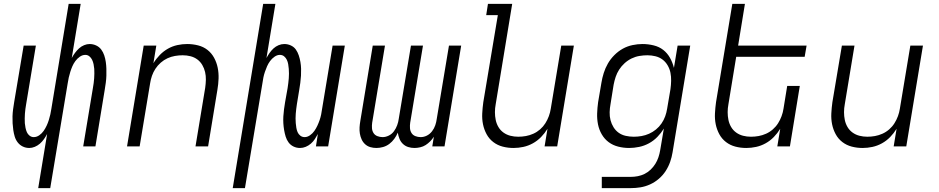

<svg xmlns="http://www.w3.org/2000/svg" viewBox="-20 -755 4840 990"><path d="M177 215 223 -64Q216 -51 207 -38Q198 -25 186 -14.5Q174 -4 159.5 2Q145 8 131 8Q113 8 97.5 0.5Q82 -7 71.5 -20.5Q61 -34 56 -50.5Q51 -67 48.5 -84.5Q46 -102 45 -119.5Q44 -137 44.5 -155Q45 -173 47.5 -191.5Q50 -210 53 -228L102 -520H165L115 -219Q113 -206 111 -193.5Q109 -181 108.5 -169Q108 -157 107.5 -144.5Q107 -132 108 -120Q109 -108 111.5 -96Q114 -84 118.5 -73.5Q123 -63 132.5 -55.5Q142 -48 154 -48Q169 -48 182.5 -57.5Q196 -67 205 -80Q214 -93 220.5 -107Q227 -121 231.5 -135.5Q236 -150 239.5 -165Q243 -180 245 -195L334 -735H396L350 -456Q357 -469 366.5 -482Q376 -495 387.5 -505.5Q399 -516 413.5 -522Q428 -528 442 -528Q460 -528 476 -520.5Q492 -513 502 -499.5Q512 -486 517.5 -469.5Q523 -453 525.5 -435.5Q528 -418 528.5 -400.5Q529 -383 528.5 -365Q528 -347 525.5 -328.5Q523 -310 520 -292L472 0H409L459 -301Q461 -314 463 -326.5Q465 -339 465.5 -351Q466 -363 466.5 -375.5Q467 -388 466 -400Q465 -412 462.5 -424Q460 -436 455 -446.5Q450 -457 441 -464.5Q432 -472 420 -472Q405 -472 391.5 -462.5Q378 -453 368.5 -440Q359 -427 353 -413Q347 -399 342.5 -384.5Q338 -370 334.5 -355Q331 -340 329 -325L239 215Z M635 0 721 -520H786L771 -429Q785 -452 804 -471.5Q823 -491 846 -504Q869 -517 894.5 -522.5Q920 -528 945 -528Q974 -528 1001.5 -521Q1029 -514 1050 -497.5Q1071 -481 1084 -457Q1097 -433 1102.5 -406Q1108 -379 1107 -350Q1106 -321 1101 -292L1053 0H988L1038 -302Q1041 -323 1041.5 -343.5Q1042 -364 1037.5 -383.5Q1033 -403 1023 -420Q1013 -437 997.5 -448.5Q982 -460 962.5 -465Q943 -470 922 -470Q902 -470 882 -466.5Q862 -463 843.5 -454.5Q825 -446 809 -432Q793 -418 781.5 -400.5Q770 -383 763.5 -364Q757 -345 754 -325L700 0Z M1180 215 1337 -735H1400L1354 -456Q1361 -469 1370 -482Q1379 -495 1390.5 -505.5Q1402 -516 1416.5 -522Q1431 -528 1446 -528Q1464 -528 1480 -520.5Q1496 -513 1505.5 -499.5Q1515 -486 1520.5 -469.5Q1526 -453 1529 -435.5Q1532 -418 1532.5 -400.5Q1533 -383 1532 -365Q1531 -347 1528.5 -328.5Q1526 -310 1523 -292L1511 -219Q1509 -206 1507.5 -193.5Q1506 -181 1505 -169Q1504 -157 1504 -144.5Q1504 -132 1505 -120Q1506 -108 1508 -96Q1510 -84 1514.5 -73.5Q1519 -63 1528.5 -55.5Q1538 -48 1551 -48Q1565 -48 1578.5 -57.5Q1592 -67 1601 -80Q1610 -93 1616.5 -107Q1623 -121 1628 -135.5Q1633 -150 1636 -165Q1639 -180 1641 -195L1695 -520H1758L1672 0H1609L1619 -64Q1612 -51 1603.5 -38Q1595 -25 1583 -14.5Q1571 -4 1556.5 2Q1542 8 1527 8Q1509 8 1493.5 0.5Q1478 -7 1468 -20.5Q1458 -34 1453 -50.5Q1448 -67 1445 -84.5Q1442 -102 1441 -119.5Q1440 -137 1441 -155Q1442 -173 1444.5 -191.5Q1447 -210 1450 -228L1463 -301Q1465 -314 1466.5 -326.5Q1468 -339 1469 -351Q1470 -363 1470 -375.5Q1470 -388 1469 -400Q1468 -412 1466 -424Q1464 -436 1459 -446.5Q1454 -457 1445 -464.5Q1436 -472 1423 -472Q1409 -472 1395.5 -462.5Q1382 -453 1372.5 -440Q1363 -427 1357 -413Q1351 -399 1346 -384.5Q1341 -370 1338 -355Q1335 -340 1333 -325L1243 215Z M1921 8Q1904 8 1889 3.5Q1874 -1 1862.5 -11.5Q1851 -22 1844.5 -36.5Q1838 -51 1835.5 -66.5Q1833 -82 1834 -98.5Q1835 -115 1838 -132L1902 -520H1965L1899 -122Q1897 -108 1898 -94Q1899 -80 1906 -69Q1913 -58 1926 -53Q1939 -48 1953 -48Q1969 -48 1985 -56Q2001 -64 2011.5 -78.5Q2022 -93 2028 -109.5Q2034 -126 2036 -142L2099 -520H2161L2095 -122Q2093 -108 2094 -94Q2095 -80 2102 -69Q2109 -58 2122 -53Q2135 -48 2149 -48Q2166 -48 2181.5 -56Q2197 -64 2208 -78.5Q2219 -93 2224.5 -109.5Q2230 -126 2232 -142L2295 -520H2358L2272 0H2209L2217 -50Q2209 -37 2198 -26Q2187 -15 2174.5 -7Q2162 1 2146.5 4.5Q2131 8 2117 8Q2100 8 2084.5 3Q2069 -2 2057.5 -13Q2046 -24 2040 -39Q2034 -54 2031 -71Q2024 -54 2013 -39Q2002 -24 1987.5 -13Q1973 -2 1955.5 3Q1938 8 1921 8Z M2628 8Q2599 8 2572 1Q2545 -6 2523.5 -22.5Q2502 -39 2489 -63Q2476 -87 2470.5 -114Q2465 -141 2466.5 -170Q2468 -199 2472 -228L2547 -677H2487L2496 -735H2621L2536 -218Q2532 -197 2532 -176.5Q2532 -156 2536 -136.5Q2540 -117 2550 -100Q2560 -83 2576 -71.5Q2592 -60 2611.5 -55Q2631 -50 2652 -50Q2672 -50 2691.5 -53.5Q2711 -57 2730 -65.5Q2749 -74 2765 -88Q2781 -102 2792 -119.5Q2803 -137 2810 -156Q2817 -175 2820 -195L2874 -520H2939L2853 0H2788L2803 -91Q2789 -68 2770 -48.5Q2751 -29 2727.5 -16Q2704 -3 2678.5 2.5Q2653 8 2628 8Z M3083 215V157H3232Q3250 157 3268.5 153.5Q3287 150 3304 141.5Q3321 133 3335 119.5Q3349 106 3359 90Q3369 74 3375 56Q3381 38 3384 20L3403 -92Q3389 -69 3369.5 -49Q3350 -29 3326 -16Q3302 -3 3275.5 2.5Q3249 8 3224 8Q3195 8 3167.5 1Q3140 -6 3118.5 -22Q3097 -38 3083 -62Q3069 -86 3063.5 -113.5Q3058 -141 3059 -170Q3060 -199 3064 -228L3081 -328Q3085 -353 3093 -378.5Q3101 -404 3114.5 -427.5Q3128 -451 3148 -471Q3168 -491 3191.5 -504Q3215 -517 3241.5 -522.5Q3268 -528 3293 -528Q3322 -528 3350.5 -521Q3379 -514 3400 -497.5Q3421 -481 3434.5 -457Q3448 -433 3455 -405L3474 -520H3539L3448 30Q3444 55 3435.5 79.5Q3427 104 3412.5 126.5Q3398 149 3377 167Q3356 185 3331.5 196Q3307 207 3282 211Q3257 215 3232 215ZM3248 -50Q3268 -50 3288 -53.5Q3308 -57 3327 -65.5Q3346 -74 3362.5 -87.5Q3379 -101 3391 -118.5Q3403 -136 3410 -155.5Q3417 -175 3420 -195L3437 -295Q3440 -316 3440.5 -338Q3441 -360 3437 -380Q3433 -400 3422.5 -418Q3412 -436 3396 -448Q3380 -460 3359.5 -465Q3339 -470 3318 -470Q3298 -470 3277 -466.5Q3256 -463 3236.5 -453.5Q3217 -444 3200.5 -429Q3184 -414 3172.5 -396Q3161 -378 3154.5 -358.5Q3148 -339 3144 -318L3128 -218Q3124 -197 3123.5 -176Q3123 -155 3128 -135.5Q3133 -116 3143.5 -99Q3154 -82 3170 -70.5Q3186 -59 3206.5 -54.5Q3227 -50 3248 -50Z M3828 8Q3799 8 3772 1Q3745 -6 3723.5 -22.5Q3702 -39 3689 -63Q3676 -87 3670.5 -114Q3665 -141 3666.5 -170Q3668 -199 3672 -228L3756 -735H3821L3786 -520H4139L4129 -462H3776L3736 -218Q3732 -197 3732 -176.5Q3732 -156 3736 -136.5Q3740 -117 3750 -100Q3760 -83 3776 -71.5Q3792 -60 3811.5 -55Q3831 -50 3852 -50Q3872 -50 3891.5 -53.5Q3911 -57 3930 -65.5Q3949 -74 3965 -88Q3981 -102 3992 -119.5Q4003 -137 4010 -156Q4017 -175 4020 -195L4039 -312H4104L4053 0H3988L4003 -91Q3989 -68 3970 -48.5Q3951 -29 3927.5 -16Q3904 -3 3878.5 2.5Q3853 8 3828 8Z M4428 8Q4399 8 4372 1Q4345 -6 4323.5 -22.5Q4302 -39 4289 -63Q4276 -87 4270.5 -114Q4265 -141 4266.5 -170Q4268 -199 4272 -228L4321 -520H4386L4336 -218Q4332 -197 4332 -176.5Q4332 -156 4336 -136.5Q4340 -117 4350 -100Q4360 -83 4376 -71.5Q4392 -60 4411.5 -55Q4431 -50 4452 -50Q4472 -50 4491.5 -53.5Q4511 -57 4530 -65.5Q4549 -74 4565 -88Q4581 -102 4592 -119.5Q4603 -137 4610 -156Q4617 -175 4620 -195L4674 -520H4739L4653 0H4588L4603 -91Q4589 -68 4570 -48.5Q4551 -29 4527.5 -16Q4504 -3 4478.5 2.5Q4453 8 4428 8Z"/></svg>

Font: Iosevka Light Extended Oblique
Style: Regular
Weight: 300
Width: 7
Italic angle: -9°
Monospace: yes
Designer: Belleve Invis
Foundry: Belleve Invis
Version: Version 32.5.0; ttfautohint (v1.8.4)